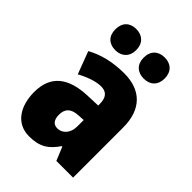

<svg xmlns="http://www.w3.org/2000/svg" viewBox="-225 -870 983 983"><g transform="rotate(45 266.5 -378.5)"><path d="M95 -690C95 -641 125 -614 170 -614C215 -614 246 -642 246 -690C246 -739 215 -767 170 -767C125 -767 95 -740 95 -690ZM300 -690C300 -642 330 -614 376 -614C422 -614 452 -642 452 -690C452 -739 422 -767 376 -767C331 -767 300 -740 300 -690ZM287 -563C204 -563 133 -545 76 -513L122 -391C172 -418 216 -432 251 -432C289 -432 309 -410 309 -364V-352L231 -349C99 -343 28 -287 28 -169C28 -70 75 10 170 10C246 10 285 -16 324 -73H328L358 0H479V-363C479 -496 406 -563 287 -563ZM275 -245 309 -247V-200C309 -153 280 -121 244 -121C216 -121 200 -139 200 -177C200 -220 223 -243 275 -245Z"/></g></svg>

Font: Noto Sans Devanagari Condensed Black
Style: Regular
Weight: 900
Width: 3
Designer: Jelle Bosma - Monotype Design Team
Foundry: Monotype Imaging Inc.
Version: Version 2.004